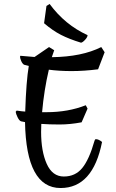

<svg xmlns="http://www.w3.org/2000/svg" viewBox="-20 -914 582 967"><path d="M421 -367 391 -298Q333 -287 280 -287Q227 -287 188 -290Q187 -276 187 -250Q187 -152 215.5 -88.5Q244 -25 301.5 -25Q359 -25 394 -67.5Q429 -110 456 -205Q458 -213 463 -213Q477 -213 494 -199Q448 33 285 33Q112 33 106 -299L86 -303Q77 -306 68.5 -323.5Q60 -341 59 -351L64 -357Q91 -353 107 -352Q112 -506 125 -582L101 -588Q92 -594 86.5 -607.5Q81 -621 81 -627Q81 -633 83 -633L154 -627L227 -677L253 -661L241 -626Q393 -628 490 -677L507 -651L474 -565Q404 -556 341 -556Q278 -556 226 -563Q202 -461 192 -349H215Q323 -349 412 -384ZM202 -797 214 -884 230 -894Q307 -789 421 -737Q421 -727 408.5 -713.5Q396 -700 388 -699Q329 -717 287 -738.5Q245 -760 202 -797Z"/></svg>

Font: Julee
Style: Regular
Weight: 400
Version: Version 1.001